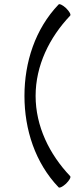

<svg xmlns="http://www.w3.org/2000/svg" viewBox="-20 -847 388 895"><path d="M253 -826C144 -712 94 -557 94 -400C94 -243 144 -88 253 26C257 31 273 23 288 9C303 -6 312 -21 307 -26C210 -128 146 -259 146 -400C146 -541 210 -672 307 -774C312 -779 303 -794 288 -809C273 -823 257 -831 253 -826Z"/></svg>

Font: Nupuram Light
Style: Regular
Weight: 300
Designer: Santhosh Thottingal (santhosh.thottingal@gmail.com)
Foundry: SMC
Version: Version 1.000